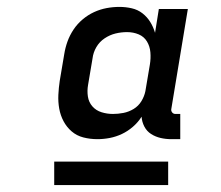

<svg xmlns="http://www.w3.org/2000/svg" viewBox="-20 -720 640 556"><path d="M262 -317Q241 -317 221.5 -322Q202 -327 187.5 -339.5Q173 -352 164 -369Q155 -386 151.5 -405.5Q148 -425 149 -445.5Q150 -466 153 -486L166 -563Q169 -582 175.5 -600Q182 -618 193 -634.5Q204 -651 219.5 -664Q235 -677 252.5 -685Q270 -693 288.5 -696.5Q307 -700 326 -700Q344 -700 361.5 -696Q379 -692 392.5 -681.5Q406 -671 415 -656.5Q424 -642 429 -625L440 -694H524L476 -404Q475 -399 478.5 -394.5Q482 -390 488 -390H502V-317H476Q460 -317 445 -320.5Q430 -324 417.5 -332Q405 -340 398 -353.5Q391 -367 390 -382Q380 -366 365 -353Q350 -340 333 -332Q316 -324 298 -320.5Q280 -317 262 -317ZM307 -390Q322 -390 337.5 -393Q353 -396 367 -404.5Q381 -413 389.5 -427Q398 -441 401 -456L414 -533Q417 -551 415.5 -568.5Q414 -586 405.5 -600Q397 -614 381.5 -620.5Q366 -627 348 -627Q331 -627 314.5 -623Q298 -619 283 -609Q268 -599 259 -583.5Q250 -568 248 -551L235 -474Q232 -457 234.5 -440.5Q237 -424 247.5 -412Q258 -400 274 -395Q290 -390 307 -390ZM137 -184V-252H467V-184Z"/></svg>

Font: Iosevka Curly Medium Extended
Style: Italic
Weight: 500
Width: 7
Italic angle: -9°
Monospace: yes
Designer: Belleve Invis
Foundry: Belleve Invis
Version: Version 11.1.0; ttfautohint (v1.8.3)